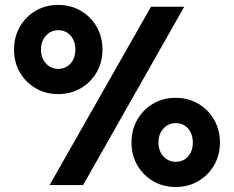

<svg xmlns="http://www.w3.org/2000/svg" viewBox="-20 -747 943 775"><path d="M214.8 -367.2Q164.1 -367.2 123.8 -390.9Q83.5 -414.6 60.1 -455.1Q36.6 -495.6 36.6 -546.9Q36.6 -598.1 60.1 -638.9Q83.5 -679.7 123.8 -703.4Q164.1 -727.1 214.8 -727.1Q265.6 -727.1 306.2 -703.4Q346.7 -679.7 370.1 -638.9Q393.6 -598.1 393.6 -546.9Q393.6 -495.6 370.1 -455.1Q346.7 -414.6 306.2 -390.9Q265.6 -367.2 214.8 -367.2ZM180.2 0 589.4 -719.7H723.6L315.4 0ZM214.8 -468.8Q246.1 -469.2 265.1 -491Q284.2 -512.7 284.2 -546.9Q284.2 -581.1 265.1 -603Q246.1 -625 214.8 -625Q185.5 -625 165.5 -603Q145.5 -581.1 145.5 -546.9Q145.5 -512.7 165.5 -491Q185.5 -469.2 214.8 -468.8ZM689 7.8Q638.2 7.8 597.9 -15.9Q557.6 -39.6 534.2 -80.1Q510.7 -120.6 510.7 -171.9Q510.7 -223.1 534.2 -263.9Q557.6 -304.7 597.9 -328.4Q638.2 -352.1 689 -352.1Q739.7 -352.1 780.3 -328.4Q820.8 -304.7 844.2 -263.9Q867.7 -223.1 867.7 -171.9Q867.7 -120.6 844.2 -80.1Q820.8 -39.6 780.3 -15.9Q739.7 7.8 689 7.8ZM689 -93.8Q720.2 -94.2 739.3 -115.7Q758.3 -137.2 758.3 -171.9Q758.3 -206.1 739.3 -228Q720.2 -250 689 -250Q659.7 -250 639.6 -228Q619.6 -206.1 619.6 -171.9Q619.6 -137.2 639.6 -115.7Q659.7 -94.2 689 -93.8Z"/></svg>

Font: Reddit Sans ExtraBold
Style: Regular
Weight: 800
Designer: Stephen Hutchings
Foundry: Reddit
Version: Version 1.014; ttfautohint (v1.8.4.7-5d5b)